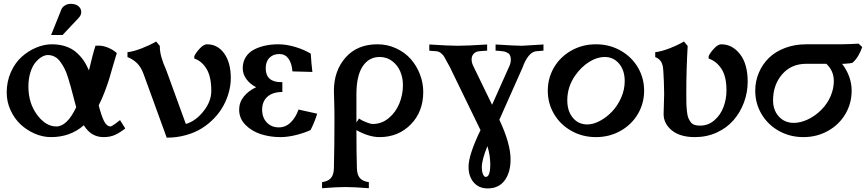

<svg xmlns="http://www.w3.org/2000/svg" viewBox="-20 -726 4601 1020"><path d="M487.3 -483.4H510.3Q533.2 -481.9 555.7 -472.2Q578.1 -462.4 589.4 -453.1L600.6 -444.3Q597.2 -434.1 590.8 -411.9Q584.5 -389.6 581.5 -380.4V-380.9Q568.4 -334 560.3 -307.4Q552.2 -280.8 536.6 -239.5Q521 -198.2 504.4 -166.5Q518.6 -110.8 532.7 -82.5Q546.9 -54.2 568.4 -54.2Q571.8 -54.2 594.2 -69.8H593.8Q596.2 -71.8 617.7 -87.9L645.5 -43.5Q615.7 -20.5 590.1 -9Q564.5 2.4 529.8 2.4Q463.9 2.4 425.3 -60.5Q353.5 2.4 251 2.4Q207.5 2.4 165 -15.9Q122.6 -34.2 89.6 -64.9Q56.6 -95.7 36.1 -140.4Q15.6 -185.1 15.6 -234.4Q15.6 -293 37.8 -342.8Q60.1 -392.6 95.2 -424.1Q130.4 -455.6 172.4 -473.1Q214.4 -490.7 255.4 -490.7Q294.9 -490.7 327.1 -480.2Q359.4 -469.7 382.6 -450.2Q405.8 -430.7 422.4 -407Q439 -383.3 452.6 -352.1Q473.6 -441.9 487.3 -483.4ZM279.3 -54.2Q336.4 -54.2 384.8 -156.2Q379.4 -175.3 370.8 -208.5Q362.3 -241.7 356.2 -263.9Q350.1 -286.1 341.1 -314.9Q332 -343.8 322.3 -362.5Q312.5 -381.3 299.6 -398.9Q286.6 -416.5 270 -425Q253.4 -433.6 233.9 -433.6Q218.8 -433.6 201.7 -423.6Q184.6 -413.6 168.5 -394.5Q152.3 -375.5 141.6 -341.8Q130.9 -308.1 130.9 -266.1Q130.9 -178.2 177 -116.2Q223.1 -54.2 279.3 -54.2ZM312.5 -540H251.5L306.6 -677.2Q311 -688 324.5 -696.8Q337.9 -705.6 356.9 -705.6Q380.9 -705.6 396.2 -693.4Q411.6 -681.2 411.6 -661.6Q411.6 -645 397.9 -631.3H398.4Q384.3 -616.7 355.2 -585.7Q326.2 -554.7 312.5 -540Z M865.7 5.4 743.2 -331.5Q729.5 -369.1 708.3 -390.1Q687 -411.1 657.2 -422.9V-448.7Q690.4 -452.6 732.9 -469.2Q775.4 -485.8 809.6 -505.4L829.1 -481.9V-477.1Q829.1 -428.2 862.8 -354.5L967.3 -67.4Q1018.6 -82 1060.5 -134.3Q1102.5 -186.5 1102.5 -243.2Q1102.5 -317.9 1077.6 -359.6Q1052.7 -401.4 1012.2 -415V-427.7Q1021 -446.8 1041.7 -468.8Q1062.5 -490.7 1079.1 -490.7Q1136.7 -490.7 1171.4 -441.7Q1206.1 -392.6 1206.1 -311Q1206.1 -274.4 1196 -237.1Q1186 -199.7 1167 -164.6Q1147.9 -129.4 1118.4 -98.4Q1088.9 -67.4 1052.2 -44.4Q1015.6 -21.5 967.5 -8.1Q919.4 5.4 865.7 5.4Z M1250.5 -143.1Q1250.5 -182.1 1275.1 -212.9Q1299.8 -243.7 1340.8 -262.7Q1308.1 -279.3 1288.8 -305.9Q1269.5 -332.5 1269.5 -363.3Q1269.5 -397 1285.4 -422.4Q1301.3 -447.8 1328.6 -462.2Q1356 -476.6 1388.7 -483.6Q1421.4 -490.7 1458.5 -490.7Q1501 -490.7 1548.3 -476.6Q1595.7 -462.4 1630.9 -440.9Q1633.8 -389.6 1639.6 -343.8L1533.7 -346.7Q1529.8 -391.1 1512.2 -415Q1494.6 -439 1464.4 -439Q1431.2 -439 1411.4 -418.9Q1391.6 -398.9 1391.6 -362.8Q1391.6 -327.1 1412.1 -308.3Q1432.6 -289.6 1472.7 -289.6H1480V-237.3Q1429.2 -237.3 1400.9 -212.4Q1372.6 -187.5 1372.6 -143.1Q1372.6 -101.1 1397.5 -75.2Q1422.4 -49.3 1460.9 -49.3Q1497.1 -49.3 1523.9 -75.2Q1550.8 -101.1 1565.9 -144L1665 -122.1Q1652.3 -79.1 1629.9 -35.2Q1599.1 -20.5 1554 -9Q1508.8 2.4 1469.7 2.4Q1415 2.4 1366.2 -13.2Q1317.4 -28.8 1283.9 -62.7Q1250.5 -96.7 1250.5 -143.1Z M1996.6 2.4Q1939.9 2.4 1873.5 -34.7Q1873.5 81.5 1876 166Q1876.5 201.7 1891.6 219.5Q1906.7 237.3 1939.5 241.7V273.9Q1860.4 267.6 1814.9 267.6Q1770 267.6 1690.9 273.9V241.7Q1723.1 237.3 1738.3 219.5Q1753.4 201.7 1753.9 166.5Q1756.8 44.4 1756.8 -89.4Q1756.8 -149.4 1755.4 -186.5Q1753.9 -223.6 1753.9 -244.1Q1753.9 -350.1 1815.9 -420.4Q1877.9 -490.7 1984.9 -490.7Q2038.1 -490.7 2084.5 -469.2Q2130.9 -447.8 2162.1 -412.4Q2193.4 -377 2210.9 -331.3Q2228.5 -285.6 2228.5 -237.8Q2228.5 -132.3 2162.1 -64.9Q2095.7 2.4 1996.6 2.4ZM1873.5 -225.1V-75.7L1887.2 -96.2Q1901.9 -85.9 1925 -76.7Q1948.2 -67.4 1960.4 -67.4Q2007.3 -67.4 2044.7 -98.1Q2082 -128.9 2101.3 -175.8Q2120.6 -222.7 2120.6 -274.4Q2120.6 -312 2106.7 -345.5Q2092.8 -378.9 2064 -401.1Q2035.2 -423.3 1997.1 -423.3Q1939.5 -423.3 1906.5 -373.3Q1873.5 -323.2 1873.5 -225.1Z M2469.2 159.7Q2469.2 96.7 2532.7 -34.7L2370.6 -368.2L2371.1 -367.7Q2364.7 -377.9 2355 -396.7Q2345.2 -415.5 2339.8 -424.6Q2334.5 -433.6 2324 -442.6Q2313.5 -451.7 2300.3 -453.6Q2294.9 -454.1 2260.7 -456.5V-489.7Q2366.7 -482.9 2410.6 -482.9Q2460.9 -482.9 2567.9 -489.7V-457L2527.3 -454.1H2527.8Q2507.8 -452.6 2496.6 -440.7Q2485.4 -428.7 2485.4 -410.2Q2485.4 -394 2493.7 -376.5Q2510.7 -340.3 2542.2 -276.4Q2573.7 -212.4 2594.2 -169.4Q2611.8 -209 2644.8 -282.7Q2677.7 -356.4 2686.5 -376Q2693.8 -392.1 2693.8 -409.2Q2693.8 -418.5 2691.7 -425.3Q2689.5 -432.1 2686.8 -436.8Q2684.1 -441.4 2677.2 -444.8Q2670.4 -448.2 2666 -450.2Q2661.6 -452.1 2650.4 -453.6Q2639.2 -455.1 2633.3 -455.6Q2627.4 -456.1 2612.8 -457V-489.7Q2719.7 -482.9 2752.4 -482.9Q2760.3 -482.9 2867.2 -489.7V-457L2827.1 -453.6Q2805.2 -450.7 2786.6 -426.5Q2768.1 -402.3 2756.8 -368.7L2632.8 -89.8Q2692.4 36.6 2692.4 121.1Q2692.4 189.9 2661.1 232.4Q2629.9 274.9 2570.8 274.9Q2523.9 274.9 2496.6 243.2Q2469.2 211.4 2469.2 159.7ZM2539.6 162.1Q2539.6 184.6 2545.7 199.2Q2551.8 213.9 2560.5 213.9Q2584.5 213.9 2584.5 147Q2584.5 99.1 2569.3 50.3Q2539.6 123.5 2539.6 162.1Z M2923.3 -120.4Q2890.1 -176.8 2890.1 -244.1Q2890.1 -311.5 2923.3 -367.9Q2956.5 -424.3 3015.4 -457.5Q3074.2 -490.7 3146 -490.7Q3217.8 -490.7 3276.6 -457.5Q3335.4 -424.3 3368.7 -367.9Q3401.9 -311.5 3401.9 -244.1Q3401.9 -176.8 3368.7 -120.4Q3335.4 -64 3276.6 -30.8Q3217.8 2.4 3146 2.4Q3074.2 2.4 3015.4 -30.8Q2956.5 -64 2923.3 -120.4ZM3036.6 -326.2Q2993.7 -265.6 2993.7 -193.4Q2993.7 -135.7 3023.2 -100.3Q3052.7 -64.9 3100.1 -64.9Q3131.8 -64.9 3167 -83.7Q3202.1 -102.5 3231.4 -133.1Q3260.7 -163.6 3279.8 -206.8Q3298.8 -250 3298.8 -294.9Q3298.8 -352.1 3269 -387.7Q3239.3 -423.3 3191.9 -423.3Q3152.3 -423.3 3110.6 -397.5Q3068.8 -371.6 3036.6 -326.2Z M3671.9 2.4Q3592.8 2.4 3549.1 -33.4Q3505.4 -69.3 3505.4 -120.1Q3505.4 -141.1 3506.8 -170.9Q3508.3 -200.7 3508.3 -225.6Q3508.3 -253.9 3506.8 -292.5Q3504.4 -360.4 3500.5 -376.5Q3493.7 -407.2 3467.3 -419.9Q3464.4 -421.4 3460.9 -422.9V-448.7Q3494.1 -452.6 3537.1 -469.2Q3580.1 -485.8 3613.3 -505.4L3633.3 -481.9Q3626 -360.4 3626 -230Q3626 -195.8 3626.5 -176.3Q3627 -156.7 3629.4 -134.3Q3631.8 -111.8 3636.5 -100.1Q3641.1 -88.4 3649.2 -77.6Q3657.2 -66.9 3669.4 -62.7Q3681.6 -58.6 3699.2 -58.6Q3742.7 -58.6 3775.4 -87.2Q3808.1 -115.7 3823.7 -157.7Q3839.4 -199.7 3839.4 -246.1Q3839.4 -319.8 3812.7 -360.4Q3786.1 -400.9 3744.6 -415V-427.7Q3752.9 -446.3 3773.7 -468.5Q3794.4 -490.7 3811 -490.7Q3870.6 -490.7 3911.4 -438.2Q3952.1 -385.7 3952.1 -292Q3952.1 -234.9 3932.4 -181.9Q3912.6 -128.9 3877.2 -87.9Q3841.8 -46.9 3788.3 -22.2Q3734.9 2.4 3671.9 2.4Z M4470.7 -387.2H4453.6Q4504.4 -319.8 4504.4 -244.1Q4504.4 -176.8 4471.2 -120.4Q4438 -64 4378.9 -30.8Q4319.8 2.4 4248 2.4Q4176.3 2.4 4117.4 -30.8Q4058.6 -64 4025.4 -120.4Q3992.2 -176.8 3992.2 -244.1Q3992.2 -294.9 4011.5 -340.1Q4030.8 -385.3 4065.2 -418.7Q4099.6 -452.1 4150.9 -471.4Q4202.1 -490.7 4263.2 -490.7H4443.8Q4506.3 -491.7 4541.5 -494.1L4560.5 -476.1Q4553.7 -454.6 4540 -430.9Q4526.4 -407.2 4508.3 -392.1Q4494.6 -388.7 4470.7 -387.7ZM4409.7 -295.4Q4409.7 -350.1 4369.6 -387.2H4264.2Q4183.6 -387.2 4135.3 -331.3Q4086.9 -275.4 4086.9 -192.9Q4086.9 -140.6 4117.7 -106.9Q4148.4 -73.2 4197.3 -73.2Q4232.4 -73.2 4271.2 -91.3Q4310.1 -109.4 4343.3 -142.6Q4375.5 -174.8 4392.6 -215.1Q4409.7 -255.4 4409.7 -295.4Z"/></svg>

Font: Flanker
Style: Bold
Weight: 700
Designer: Flanker
Foundry: Flanker
Version: Version 2.021